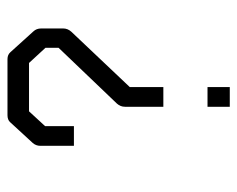

<svg xmlns="http://www.w3.org/2000/svg" viewBox="-82 -618 649 526"><g transform="rotate(-90 243.0 -354.5)"><path d="M161 -477H107V-569Q107 -581 115 -590L172 -652Q178.5 -659 191 -659H344.5Q356.5 -659 363.5 -651L420.5 -588Q428.5 -579.5 428.5 -567V-506Q428.5 -494 419.5 -484L268 -324V-232H214V-337Q214 -349.5 222.5 -359L375.5 -519V-555L334 -600H201.5L161 -556ZM214 -111H268V-50H214Z"/></g></svg>

Font: 3270 Nerd Font Mono SemCond
Style: Regular
Weight: 400
Monospace: yes
Version: Version 3.0.1;Nerd Fonts 3.1.1